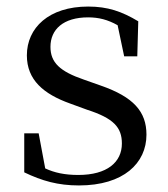

<svg xmlns="http://www.w3.org/2000/svg" viewBox="-20 -551 513 586"><path d="M221 15C357 15 427 -53 427 -140C427 -210 388 -255 287 -290L236 -308C163 -333 134 -360 134 -408C134 -461 173 -498 249 -498C281 -498 309 -491 339 -474L359 -379H399L402 -486C352 -516 309 -531 249 -531C129 -531 62 -466 62 -382C62 -307 113 -264 194 -235L246 -216C327 -190 352 -162 352 -113C352 -56 307 -17 219 -17C177 -17 146 -24 118 -37L98 -144H54V-25C108 1 157 15 221 15Z"/></svg>

Font: Source Han Serif KR
Style: Regular
Weight: 400
Designer: Ryoko NISHIZUKA 西塚涼子 (kana & ideographs); Frank Grießhammer (Latin, Greek & Cyrillic); Wenlong ZHANG 张文龙 (bopomofo); San
Foundry: Adobe
Version: Version 2.001;hotconv 1.1.0;makeotfexe 2.6.0